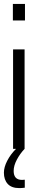

<svg xmlns="http://www.w3.org/2000/svg" viewBox="-24 -763 190 984"><path d="M42 -743H104V-658H42ZM89 159 103 158V199Q87 201 75 201Q35 201 15.5 179.5Q-4 158 -4 122Q-4 94 13 61Q30 28 58 0H43V-510H102V0Q79 24 62.5 55Q46 86 46 113Q46 159 89 159Z"/></svg>

Font: Saira Ultra Condensed
Style: Regular
Weight: 400
Width: 1
Designer: Hector Gatti with collaboration of the Omnibus-Type team
Foundry: Omnibus-Type
Version: Version 1.001; ttfautohint (v1.8)